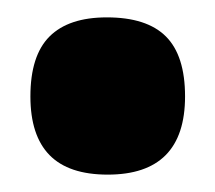

<svg xmlns="http://www.w3.org/2000/svg" viewBox="-20 -188 248 221"><path d="M104 13Q59 13 37 -9.5Q15 -32 15 -77Q15 -124 37 -146Q59 -168 103 -168Q149 -168 171 -146Q193 -124 193 -77Q193 13 104 13Z"/></svg>

Font: Bricolage Grotesque 96pt ExtraBold SemiCondensed
Style: Regular
Weight: 800
Width: 4
Version: Version 1.001;gftools[0.9.33.dev8+g029e19f]